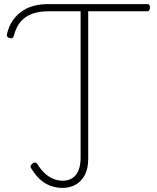

<svg xmlns="http://www.w3.org/2000/svg" viewBox="-20 -899 764 936"><path d="M284 17Q254 17 225.5 6.5Q197 -4 173.5 -26Q150 -48 130 -82Q127 -87 130.5 -92.5Q134 -98 139 -102Q145 -107 151.5 -106.5Q158 -106 162 -99Q181 -69 202 -51Q223 -33 244 -25.5Q265 -18 285 -18Q326 -18 349.5 -46Q373 -74 373 -133V-844H217Q169 -844 135 -831Q101 -818 79.5 -792Q58 -766 47 -723Q45 -716 39.5 -713.5Q34 -711 25 -714Q18 -716 15 -721Q12 -726 14 -733Q22 -768 39.5 -795Q57 -822 82.5 -841Q108 -860 141 -869.5Q174 -879 214 -879H700Q705 -879 708 -875Q711 -871 711 -863Q711 -855 708 -849.5Q705 -844 700 -844H410V-124Q410 -78 394 -47Q378 -16 350 0.5Q322 17 284 17Z"/></svg>

Font: Playwrite HR Lijeva Thin
Style: Regular
Weight: 250
Designer: Veronika Burian, José Scaglione
Foundry: TypeTogether
Version: Version 1.002